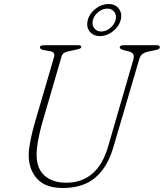

<svg xmlns="http://www.w3.org/2000/svg" viewBox="-20 -926 819 960"><path d="M521 -195 646.5 -627.5Q651 -644.5 646.8 -654Q642.5 -663.5 625 -668.5L601 -674.5Q578.5 -681 578.5 -688.5Q578.5 -700 600 -700H762.5Q779 -700 779 -691Q779 -685 775.2 -681.8Q771.5 -678.5 756.5 -675.5L722 -668Q704 -664.5 692.8 -656.5Q681.5 -648.5 675.5 -627.5L547 -190.5Q518 -90.5 456.8 -38.2Q395.5 14 294.5 14Q207 14 165.2 -32.5Q123.5 -79 123.5 -150Q123.5 -178 131.5 -219.5Q139.5 -261 151 -301.5L250 -640Q258 -665 230.5 -670L200 -675.5Q179.5 -678.5 179.5 -690Q179.5 -700 205 -700H371Q386.5 -700 386.5 -691.5Q386.5 -686.5 380.5 -683.5Q374.5 -680.5 359.5 -677.5L322.5 -669.5Q309 -667 300 -661.2Q291 -655.5 287.5 -642.5L188 -301Q176 -255.5 169.5 -218.2Q163 -181 163 -152.5Q163 -83.5 202.5 -48Q242 -12.5 312 -12.5Q388 -12.5 441 -57Q494 -101.5 521 -195ZM480 -745.5Q446 -745.5 428 -769Q410 -792.5 419 -826Q427.5 -859 458 -882.5Q488.5 -906 522.5 -906Q556.5 -906 574.2 -882.5Q592 -859 583.5 -826Q574.5 -792.5 544.2 -769Q514 -745.5 480 -745.5ZM516.5 -883Q493 -883 472 -866.2Q451 -849.5 444.5 -826Q438.5 -802.5 450.8 -785.5Q463 -768.5 486 -768.5Q509.5 -768.5 530.5 -785.5Q551.5 -802.5 558 -826Q564 -849.5 551.8 -866.2Q539.5 -883 516.5 -883Z"/></svg>

Font: Fraunces 9pt S050 Thin
Style: Italic
Weight: 100
Italic angle: -16°
Version: Version 1.000; ttfautohint (v1.8.3)